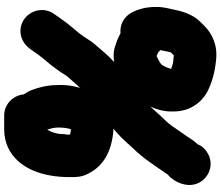

<svg xmlns="http://www.w3.org/2000/svg" viewBox="-87 -713 1029 895"><g transform="rotate(-90 427.5 -265.5)"><path d="M157.3 190.2C177.5 179.7 193.4 163.6 202.6 141.2C211.9 131.3 220.5 120.8 228.8 107.8C241 87.6 258.6 65.1 276.3 38.6C292.4 13.9 304.4 -0.4 324.5 -20.5C347 -43 368.6 -71.3 385.5 -85.6C418 -114 451.9 -140.2 485.9 -169.9C493.8 -177 494.9 -177.2 498.8 -179.8C529.7 -200.4 554.3 -221.9 579.2 -241.5C579.7 -242 580.8 -242.9 581.5 -243.5C601.8 -262.4 621.5 -282.3 640.9 -306.1C656.1 -324 678.7 -347 694.3 -374C708.6 -397.8 730.7 -424.4 751.3 -448.5C769 -468.6 787.6 -496.4 800.6 -514.3L809.4 -527C843.6 -574.3 828 -635.4 788.5 -665C740.7 -700.9 680 -684.2 649.5 -642.8L640.6 -630.9C633.6 -620.8 628.6 -613.7 619.6 -600.9C605 -581.2 591.8 -566.7 573.4 -544.1L548.9 -511.4C532.1 -488.5 526.2 -474.8 516.1 -463.1C493.9 -439 471.8 -411.6 451.5 -393.4C445.6 -388.5 421 -367.4 412.8 -361.3C412 -360.9 407.6 -358.2 405.6 -356.5C393.4 -346 377.4 -338.8 353.9 -316.9C324.5 -291.7 289.3 -264.3 256.5 -235.4C229.7 -212.4 204.1 -181.6 183 -159.1C136.2 -112 96.9 -49.5 62.2 0.7C62 0.9 61.6 1.4 61.3 1.9C41.8 17.8 27 41.4 19.4 64.1C13.2 82.9 6.3 116.1 23.9 149.1C45.4 189.4 101.3 219.5 157.3 190.2ZM591 27.5C582.3 27.5 571.2 23.8 553.9 17.8C557.7 2.5 565.4 -15.1 574 -26.9C581.9 -34.2 596.3 -42.4 613.9 -50.1C618.2 -48.4 624 -45.6 630.9 -42.2C632.9 -40.2 636.8 -36.5 641.4 -32.9C638.2 -19.1 634.8 5.5 630.3 16.6L616.5 30.5H614.8C608.4 29.9 598.7 27.5 591 27.5ZM720.6 -218.1 703.8 -226.5C690.7 -233.1 675.7 -238.5 655 -244.8C626.4 -253.6 592 -250.9 563.9 -242.8C526.8 -230.5 495.4 -216.7 463 -191.6C427.4 -163.7 398.4 -133.8 380 -84.4C368.2 -55.1 352.7 -20.2 355.5 32.1C356 103.9 396 158.4 446.6 186.2C491 208.4 537.4 221.8 596.1 227.3C665.9 235.1 719.3 207.7 753.5 173.5L772.5 154.5C811.9 115.1 823.9 63.9 833.7 14.6C837.8 -4.4 843.8 -27.7 842.5 -57C842.3 -94.4 834.6 -128.9 820.3 -158.2C806.5 -191.3 770.7 -223 720.6 -218.1ZM250.5 -494C250.5 -515.9 259.4 -541.2 270.5 -559.8C274.3 -549 280.5 -529 280.5 -510C280.5 -488.7 278.5 -465.6 272.5 -449.5C263.4 -449.8 257.4 -451 247.5 -453.9V-465.8C248.8 -474 250.5 -484.1 250.5 -494ZM337 -760.5H270C242.1 -760.5 210.9 -753.6 188.1 -743C88 -696.2 49.5 -578.8 49.5 -457V-438C49.5 -420.5 51.9 -400.9 58.2 -385.1C92.2 -299.9 167.1 -259.8 264.9 -251.6C265.6 -251.6 267 -251.5 268 -251.5C291.8 -251.5 310.7 -253.9 330.8 -258.5C390.5 -273.5 431.8 -318.5 451.8 -369.9C467.5 -406.9 481.8 -456.9 478.5 -513.2C478.3 -559.4 467.2 -602.4 453.8 -635.9C448.8 -648.6 442 -658.2 435.2 -668.7C430.7 -718.1 390 -760.5 337 -760.5Z"/></g></svg>

Font: Smoothie
Style: ExBd
Weight: 800
Foundry: Cannot Into Space Fonts
Version: Version 0.8